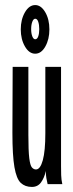

<svg xmlns="http://www.w3.org/2000/svg" viewBox="-20 -727 290 758"><path d="M106 11Q79 11 62 -5Q45 -21 37 -67Q29 -113 29 -202L30 -463H92V-194Q92 -132 95.5 -103Q99 -74 106 -66Q113 -58 122 -58Q139 -58 149 -94.5Q159 -131 159 -201V-463H221V-71Q221 -53 221.5 -35.5Q222 -18 226 0H168Q165 -13 163 -24Q161 -35 161 -52Q155 -25 142 -7Q129 11 106 11ZM119 -515Q95 -515 78.5 -543.5Q62 -572 62 -611Q62 -650 78.5 -678.5Q95 -707 119 -707Q142 -707 158.5 -679Q175 -651 175 -611Q175 -572 159 -543.5Q143 -515 119 -515ZM119 -572Q127 -572 131 -583.5Q135 -595 135 -612Q135 -629 131 -641Q127 -653 119 -653Q112 -653 107.5 -641Q103 -629 103 -612Q103 -595 107.5 -583.5Q112 -572 119 -572Z"/></svg>

Font: Inconsolata UltraCondensed SemiBold
Style: Regular
Weight: 600
Width: 1
Monospace: yes
Designer: Raph Levien, Cyreal, Brenton Simpson
Foundry: Raph Levien, Cyreal, Google
Version: Version 3.001; ttfautohint (v1.8.2.53-6de2)